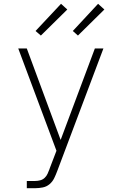

<svg xmlns="http://www.w3.org/2000/svg" viewBox="-20 -990 640 1010"><path d="M121 0V-38H165Q178 -38 191.5 -41.5Q205 -45 215 -54.5Q225 -64 230.5 -76.5Q236 -89 241 -102V-103Q241 -103 241 -103Q241 -103 241 -103L277 -197L76 -735H121L299 -254L479 -735H524L281 -90Q274 -71 265 -52.5Q256 -34 240.5 -21Q225 -8 205 -4Q185 0 165 0ZM390 -803 363 -827 496 -970 529 -940ZM195 -803 167 -827 301 -970 334 -940Z"/></svg>

Font: Iosevka SS04 XLt Ex
Style: Regular
Weight: 200
Width: 7
Monospace: yes
Designer: Belleve Invis
Foundry: Belleve Invis
Version: Version 19.0.0; ttfautohint (v1.8.4)